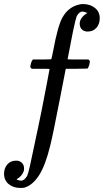

<svg xmlns="http://www.w3.org/2000/svg" viewBox="-43 -725 513 949"><path d="M351 -608Q351 -638 389 -661Q370 -668 365 -668Q349 -668 336 -645Q332 -636 318 -571L291 -432Q291 -431 343 -431H394Q400 -426 401 -422.5Q402 -419 398 -404Q394 -390 389 -386L335 -385H282L255 -246Q219 -60 205 -4Q181 94 149 143Q118 190 79 202Q74 204 58 204Q23 204 0 185Q-23 166 -23 134Q-23 107 -7 88Q9 69 37 69Q54 69 65 79.5Q76 90 76 108Q76 115 75 119Q67 145 39 161Q39 163 48 165.5Q57 168 62 168Q76 168 91 145Q98 128 105 95L125 1Q145 -90 146 -98Q149 -109 163 -180Q177 -251 189.5 -317Q202 -383 202 -384Q202 -385 158 -385H114Q108 -390 107 -393.5Q106 -397 110 -412Q113 -424 120 -431H165Q211 -431 211 -433L212 -438Q214 -444 216 -455Q218 -466 220 -475Q243 -599 266 -639Q295 -691 350 -703Q360 -705 367 -705Q402 -705 426 -686Q450 -667 450 -635Q450 -606 433.5 -587.5Q417 -569 390 -569Q373 -569 362 -579.5Q351 -590 351 -608Z"/></svg>

Font: MathJax_Main
Style: Italic
Weight: 400
Version: Version 1.1